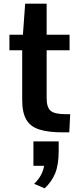

<svg xmlns="http://www.w3.org/2000/svg" viewBox="-20 -713 436 1043"><path d="M100.6 -169.4V-439.9H31.2V-524.4H104.5L116.7 -692.9H233.4V-524.4H357.9V-439.9H233.4V-179.2Q233.4 -130.4 254.6 -111.6Q275.9 -92.8 335.9 -92.8H361.3L356.4 5.9H320.3Q241.2 5.9 192.9 -9.8Q144.5 -25.4 122.6 -63.7Q100.6 -102.1 100.6 -169.4ZM165.5 285.6Q187.5 264.2 201.2 240.2Q214.8 216.3 219.7 187.5H161.6V55.2H298.8V106.9Q298.8 180.7 280.3 227.1Q261.7 273.4 222.7 310.1Z"/></svg>

Font: Monda
Style: Bold
Weight: 700
Designer: Vernon Adams
Foundry: Vernon Adams
Version: Version 2.100; ttfautohint (v1.8.3)